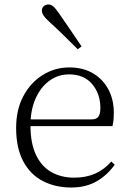

<svg xmlns="http://www.w3.org/2000/svg" viewBox="-20 -823 576 857"><path d="M298 14Q227 14 171 -15Q115 -44 83.5 -103.5Q52 -163 52 -252Q52 -334 84.5 -394.5Q117 -455 171 -488.5Q225 -522 289 -522Q351 -522 395.5 -495.5Q440 -469 464 -423.5Q488 -378 488 -320Q488 -283 482 -260H82V-290H387Q411 -290 419.5 -302.5Q428 -315 428 -341Q428 -404 391.5 -447.5Q355 -491 288 -491Q240 -491 201 -463Q162 -435 139 -383.5Q116 -332 116 -263Q116 -183 141 -131Q166 -79 210 -54.5Q254 -30 311 -30Q364 -30 404.5 -48Q445 -66 477 -102L492 -88Q459 -41 411 -13.5Q363 14 298 14ZM344 -616 327 -603Q295 -635 263.5 -666Q232 -697 203 -723Q183 -741 175 -753Q167 -765 167 -775Q167 -789 176 -796Q185 -803 196 -803Q207 -803 217.5 -794.5Q228 -786 243 -764Q266 -730 292.5 -692Q319 -654 344 -616Z"/></svg>

Font: Noto Serif KR
Style: Regular
Weight: 200
Designer: Ryoko NISHIZUKA 西塚涼子 (kana & ideographs); Frank Grießhammer (Latin, Greek & Cyrillic); Wenlong ZHANG 张文龙 (bopomofo); San
Foundry: Adobe
Version: Version 2.001;hotconv 1.1.0;makeotfexe 2.6.0